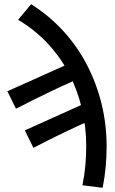

<svg xmlns="http://www.w3.org/2000/svg" viewBox="-20 -713 548 913"><path d="M468 180 372 168Q382 119 386 73Q390 27 390 -18Q390 -111 369 -198.5Q348 -286 307.5 -364Q267 -442 206 -507Q145 -572 66 -619L128 -693Q215 -638 281.5 -565Q348 -492 393.5 -404.5Q439 -317 463 -219Q487 -121 487 -17Q487 33 482.5 81.5Q478 130 468 180ZM139 -10 98 -93 427 -241 426 -148Q353 -116 284.5 -83Q216 -50 139 -10ZM56 -196 15 -279 345 -427 343 -334Q270 -302 202 -269Q134 -236 56 -196Z"/></svg>

Font: Source Sans 3 Medium
Style: Regular
Weight: 500
Designer: Paul D. Hunt
Foundry: Adobe
Version: Version 3.052;hotconv 1.1.0;makeotfexe 2.6.0